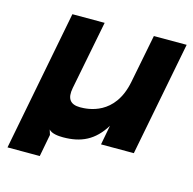

<svg xmlns="http://www.w3.org/2000/svg" viewBox="-84 -517 706 701"><g transform="rotate(15 269.0 -166.5)"><path d="M3 99H125L141 15L135 -4C146 9 172 11 189 11C257 11 306 -12 344 -74L330 0H454L538 -432H414L378 -249C352 -116 250 -111 221 -111C183 -111 169 -131 177 -172L228 -432H106Z"/></g></svg>

Font: Charger EcoBlack
Style: Obl
Weight: 1000
Designer: Jasper
Foundry: Cannot Into Space Fonts
Version: Version 1.1